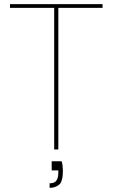

<svg xmlns="http://www.w3.org/2000/svg" viewBox="-20 -720 543 925"><path d="M241 0V-682H28V-700H474V-682H261V0ZM219 185V163Q243 163 252 149.5Q261 136 261 113V101H229V57H277Q280 66 281.5 79Q283 92 283 103Q283 155 264.5 170Q246 185 219 185Z"/></svg>

Font: DM Sans 10pt Thin
Style: Regular
Weight: 250
Version: Version 4.004;gftools[0.9.30]